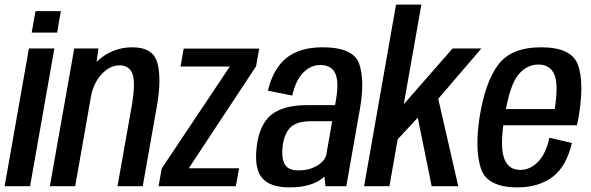

<svg xmlns="http://www.w3.org/2000/svg" viewBox="-22 -805 2554 830"><path d="M-2 0 103 -595.5H213L108 0ZM131.5 -757H241L225 -664H115Z M193.5 0 299 -595.5H403.5L395.5 -538Q397.5 -539.5 399 -541Q463.5 -600.5 550.5 -600.5Q641.5 -600.5 659 -530.8Q676.5 -461 656.5 -347.5L595 0H486L547 -344.5Q564.5 -445.5 551.2 -484Q538 -522.5 495 -522.5Q452 -522.5 416.5 -483.5Q385 -448.5 373 -397.5L303 0Z M663.5 0 677 -76.5 971.5 -517.5H758.5L772 -595H1098.5L1085 -518.5L794 -77.5H1011.5L997.5 0Z M1385 0 1380.5 -41.5Q1373.5 -35.5 1365.5 -29.5Q1316 5 1229.5 5Q1144 5 1110 -37Q1076 -79 1088 -172.5Q1099.5 -267.5 1151.2 -309Q1203 -350.5 1306 -350.5H1426.5L1430.5 -374Q1444 -451.5 1427.2 -487.8Q1410.5 -524 1363 -524Q1321.5 -524 1289 -491.2Q1256.5 -458.5 1241.5 -392L1136 -413Q1160 -510.5 1217.5 -555.5Q1275 -600.5 1372 -600.5Q1506 -600.5 1530.8 -529.2Q1555.5 -458 1534 -334.5L1475 0ZM1389 -138.5 1414 -281H1324.5Q1262.5 -281 1235.5 -256Q1208.5 -231 1200.5 -178.5Q1193.5 -128 1207.2 -98.2Q1221 -68.5 1268.5 -68.5Q1316 -68.5 1350 -89.5Q1384 -110.5 1389 -138.5Z M1552 0 1690 -785H1799.5L1723.5 -354.5L1934.5 -595.5H2059L1872.5 -378L1959 0H1844L1784 -296.5L1697 -202.5L1661.5 0Z M2215 5Q2083.5 5 2056.8 -77Q2030 -159 2051 -297Q2074.5 -447.5 2130.8 -524Q2187 -600.5 2317.5 -600.5Q2449.5 -600.5 2476.8 -524Q2504 -447.5 2479.5 -300Q2476 -279 2471.5 -263.5H2153.5Q2141.5 -165 2157 -121.5Q2175 -70.5 2227 -70.5Q2268.5 -70.5 2302.8 -104.2Q2337 -138 2353 -209.5L2450.5 -187Q2425.5 -83 2365.2 -39Q2305 5 2215 5ZM2165 -333.5H2376Q2392.5 -439 2375 -481.5Q2356.5 -526 2306 -526Q2254.5 -526 2217.5 -480.5Q2185.5 -440.5 2165 -333.5Z"/></svg>

Font: Anybody Medium
Style: Italic
Weight: 500
Italic angle: -10°
Designer: Tyler Finck
Foundry: Etcetera Type Company
Version: Version 1.010; ttfautohint (v1.8.3) -l 8 -r 50 -G 200 -x 14 